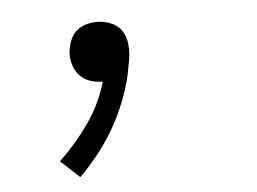

<svg xmlns="http://www.w3.org/2000/svg" viewBox="-36 -168 571 426"><g transform="rotate(-5 250.0 45.0)"><path d="M127 215 85 176Q123 140 152.5 97.5Q182 55 195 8H192Q179 8 166.5 3.5Q154 -1 145 -10Q136 -19 131.5 -32Q127 -45 127 -58Q127 -62 127.5 -66Q128 -70 129 -74Q131 -85 136.5 -95.5Q142 -106 151 -112.5Q160 -119 171 -122Q182 -125 193 -125Q205 -125 217 -121.5Q229 -118 238 -111Q247 -104 252 -93.5Q257 -83 258.5 -71Q260 -59 259 -47Q258 -35 255 -22Q250 10 238.5 42Q227 74 211 104Q195 134 173.5 162Q152 190 127 215Z"/></g></svg>

Font: Iosevka Term Curly Light
Style: Italic
Weight: 300
Italic angle: -9°
Designer: Belleve Invis
Foundry: Belleve Invis
Version: Version 32.3.0